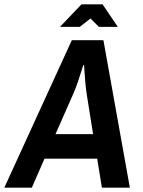

<svg xmlns="http://www.w3.org/2000/svg" viewBox="-53 -873 665 893"><path d="M-33 0 281 -686H428L551 0H421L399 -135H154L95 0ZM205 -249H380L350 -437Q346 -463 343.5 -494Q341 -525 339.5 -547.5Q338 -570 338 -570H334Q334 -570 327 -547Q320 -524 309.5 -493Q299 -462 288 -437ZM226 -748 326 -853H424L495 -748H407L368 -787L318 -748Z"/></svg>

Font: Archivo Narrow
Style: Bold Italic
Weight: 700
Italic angle: -8°
Designer: Hector Gatti
Foundry: Omnibus-Type
Version: Version 3.002